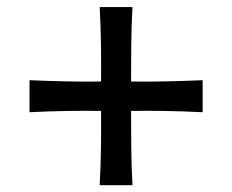

<svg xmlns="http://www.w3.org/2000/svg" viewBox="-20 -593 664 550"><path d="M64.5 -271.5V-363.3Q121.1 -360.8 170.2 -359.9Q219.2 -358.9 269.5 -359.4Q270 -412.1 269.3 -462.9Q268.6 -513.7 265.6 -572.8H359.4Q356.4 -513.7 356 -462.9Q355.5 -412.1 355.5 -359.4Q405.8 -358.9 454.8 -359.9Q503.9 -360.8 560.5 -363.3V-271.5Q503.9 -274.4 454.8 -275.1Q405.8 -275.9 355.5 -275.4Q355.5 -222.7 356 -172.4Q356.4 -122.1 359.4 -62.5H265.6Q268.6 -121.6 269.3 -172.1Q270 -222.7 269.5 -275.4Q219.2 -275.9 170.2 -275.1Q121.1 -274.4 64.5 -271.5Z"/></svg>

Font: Pinar Medium
Style: Regular
Weight: 500
Designer: Amin Abedi
Version: Version 3.000